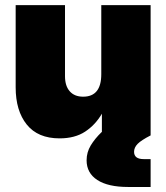

<svg xmlns="http://www.w3.org/2000/svg" viewBox="-20 -536 658 760"><path d="M215.8 11.7Q129.9 11.7 85.9 -43Q42 -97.7 42 -190.4V-515.6H237.3V-234.4Q237.3 -195.8 256.1 -174.6Q274.9 -153.3 309.1 -153.3Q380.9 -153.3 380.9 -242.2V-515.6H576.2V0H383.3V-85.9Q357.4 -41.5 316.9 -14.9Q276.4 11.7 215.8 11.7ZM486.8 204.1Q407.7 204.1 365.2 176.5Q322.8 148.9 322.8 98.6Q322.8 66.9 339.1 39.8Q355.5 12.7 382.3 -13.2L576.2 0Q539.1 19 524.9 33.4Q510.7 47.9 510.7 64.9Q510.7 93.8 548.8 93.8H576.2V204.1Z"/></svg>

Font: Inter Display Black
Style: Regular
Weight: 900
Designer: Rasmus Andersson
Foundry: rsms
Version: Version 4.000;git-a52131595